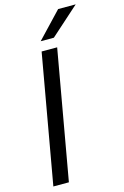

<svg xmlns="http://www.w3.org/2000/svg" viewBox="-143 -1036 709 1098"><g transform="rotate(-15 211.5 -486.5)"><path d="M122 0H30L165 -763H257ZM253 -821H175L319 -973H423Z"/></g></svg>

Font: Open Sauce One
Style: Italic
Weight: 400
Italic angle: -10°
Designer: Alfredo Marco Pradil
Foundry: Creative Sauce Fz LLC
Version: Version 1.477